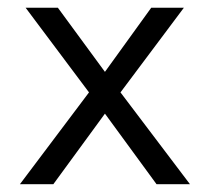

<svg xmlns="http://www.w3.org/2000/svg" viewBox="-20 -474 540 494"><path d="M453.1 -454.1 290 -236.3 468.8 0H382.8L250 -181.6L117.2 0H31.2L209 -236.3L45.9 -454.1H128.9L250 -289.1L369.1 -454.1Z"/></svg>

Font: BabelStone Mayan Numerals
Style: Regular
Weight: 400
Designer: Andrew West
Foundry: BabelStone
Version: Version 11.000 June 09, 2018